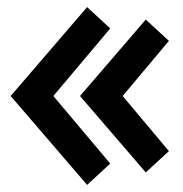

<svg xmlns="http://www.w3.org/2000/svg" viewBox="-20 -520 515 540"><path d="M290 -60 225 0 10 -250 225 -500 290 -440 130 -250ZM390 -465 455 -405 325 -250 455 -95 390 -35 205 -250Z"/></svg>

Font: Scada
Style: Regular
Weight: 400
Designer: Jovanny Lemonad
Foundry: Jovanny Lemonad
Version: Version 3.005; ttfautohint (v0.91) -l 8 -r 50 -G 200 -x 0 -w